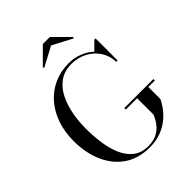

<svg xmlns="http://www.w3.org/2000/svg" viewBox="-268 -1112 1264 1264"><g transform="rotate(-45 364.0 -480.0)"><path d="M439.5 -292H710V-278H649.5V-165Q638.5 -141.5 617 -111.5Q595.5 -81.5 562.2 -53.8Q529 -26 482.5 -8Q436 10 375 10Q271 10 198.5 -40Q126 -90 88 -177Q50 -264 50 -375Q50 -458.5 74.2 -528.8Q98.5 -599 143.5 -651Q188.5 -703 251 -731.5Q313.5 -760 389.5 -760Q439.5 -760 484.5 -742.5Q529.5 -725 562.5 -694L618.5 -750H630V-545H617Q616 -590.5 597.8 -627Q579.5 -663.5 549 -689.8Q518.5 -716 480 -730Q441.5 -744 399.5 -744Q334.5 -744 289.2 -712.5Q244 -681 216.8 -627.8Q189.5 -574.5 177 -508.8Q164.5 -443 164.5 -375Q164.5 -307 173.8 -240.8Q183 -174.5 206.2 -120.8Q229.5 -67 270.5 -34.8Q311.5 -2.5 375 -2.5Q421.5 -2.5 452.8 -18.2Q484 -34 502.8 -55.5Q521.5 -77 531.5 -97Q541.5 -117 545 -125V-278H439.5ZM255 -852.5 248.5 -859.5 358.5 -969.5H423.5L533.5 -859.5L527 -852.5L390.5 -924.5Z"/></g></svg>

Font: Bodoni Moda 18pt
Style: Regular
Weight: 400
Designer: Owen Earl
Foundry: indestructible type
Version: Version 2.005